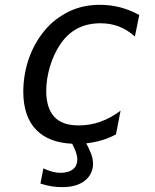

<svg xmlns="http://www.w3.org/2000/svg" viewBox="-20 -580 642 793"><path d="M229 -397Q216.3 -378.4 205.3 -355.2Q194.3 -332 186.5 -305.7Q170.9 -252.9 170.9 -204.1Q170.9 -170.4 179 -143.3Q187 -116.2 204.1 -97.7Q219.7 -80.6 244.4 -71.3Q269 -62 305.2 -62Q327.1 -62 349.9 -65.7Q372.6 -69.3 394.5 -77.1Q417.5 -85.4 438.5 -97.2Q459.5 -108.9 478 -123L459 -24.9Q438 -13.7 419.7 -7.1Q401.4 -0.5 382.8 3.9Q371.1 6.8 359.4 8.8Q347.7 10.7 335.9 12.2Q342.8 23.9 347.4 34.4Q352.1 44.9 356 54.2Q364.3 76.2 364.3 96.7Q364.3 117.2 355.7 135Q347.2 152.8 330.1 166.5Q296.4 192.9 236.8 192.9Q227.1 192.9 215.6 192.1Q204.1 191.4 192.9 189.5Q170.9 186 147 178.2L159.2 115.2Q168.9 120.1 179.4 123.8Q189.9 127.4 196.8 129.4Q213.4 133.8 230.5 133.8Q245.6 133.8 258.8 130.1Q272 126.5 281.2 119.1Q290.5 111.8 294.9 101.6Q299.3 91.3 299.3 79.6Q299.3 71.3 297.4 62.3Q295.4 53.2 292.5 45.4Q291 41 287.1 32.5Q283.2 23.9 278.3 13.7Q229 11.2 193.1 -2.7Q157.2 -16.6 132.3 -41Q104 -68.8 90.1 -109.1Q76.2 -149.4 76.2 -201.2Q76.2 -237.8 82.8 -275.1Q89.4 -312.5 102.1 -346.2Q114.7 -379.9 132.8 -409.7Q150.9 -439.5 172.9 -463.9Q196.3 -489.7 222.9 -507.8Q249.5 -525.9 272.9 -536.1Q326.7 -560.1 392.6 -560.1Q435.5 -560.1 476.1 -549.8Q494.6 -544.9 515.1 -536.9Q535.6 -528.8 555.2 -518.1L537.1 -429.2Q505.4 -457.5 470.7 -470.7Q436 -483.9 395.5 -483.9Q341.3 -483.9 299.8 -462.4Q279.3 -451.7 261.5 -435.3Q243.7 -418.9 229 -397Z"/></svg>

Font: Hack
Style: Italic
Weight: 400
Italic angle: -11°
Monospace: yes
Designer: Christopher Simpkins
Foundry: Christopher Simpkins
Version: Version 2.019; ttfautohint (v1.4.1) -l 4 -r 80 -G 350 -x 0 -